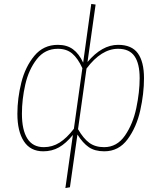

<svg xmlns="http://www.w3.org/2000/svg" viewBox="-20 -756 815 972"><path d="M349 -73Q314 -30 278.5 -10Q243 10 199 10Q134 10 101 -40.5Q68 -91 68 -180Q68 -258 88 -338Q108 -418 154 -473.5Q200 -529 273 -529Q319 -529 349.5 -506.5Q380 -484 401 -439L442 -736L464 -733L423 -442Q496 -529 578 -529Q647 -529 678 -486Q709 -443 709 -360Q709 -282 690 -197Q671 -112 626 -51Q581 10 508 10Q460 10 429.5 -11Q399 -32 372 -75L334 192L311 196ZM354 -104 397 -411Q374 -461 345.5 -485Q317 -509 273 -509Q207 -509 166 -456Q125 -403 108 -328Q91 -253 91 -180Q91 -98 118.5 -54.5Q146 -11 202 -11Q245 -11 281.5 -34Q318 -57 354 -104ZM687 -360Q687 -434 661 -471.5Q635 -509 578 -509Q493 -509 418 -409L375 -102Q402 -55 432 -33Q462 -11 507 -11Q572 -11 612.5 -69.5Q653 -128 670 -209Q687 -290 687 -360Z"/></svg>

Font: FiraGO Thin
Style: Italic
Weight: 100
Italic angle: -8°
Designer: bBox Type GmbH
Foundry: bBox Type GmbH
Version: Version 1.001